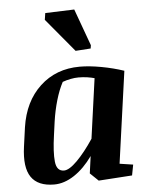

<svg xmlns="http://www.w3.org/2000/svg" viewBox="-57 -862 720 919"><g transform="rotate(-5 303.5 -402.0)"><path d="M541 0 379.9 10.7 340.3 -27.3 351.6 -109.9Q311.5 -53.2 263.2 -21.2Q214.8 10.7 166.5 10.7Q88.4 10.7 56.2 -36.4Q23.9 -83.5 37.6 -182.1L50.3 -273.9Q68.4 -397 145.5 -468.8Q222.7 -540.5 336.4 -540.5Q382.3 -540.5 439.7 -530Q497.1 -519.5 547.9 -502.4L486.3 -61L550.8 -51.3ZM185.5 -225.1Q173.8 -143.6 178.7 -97.7Q183.6 -51.8 218.8 -51.8Q243.7 -51.8 282.5 -90.6Q321.3 -129.4 362.8 -191.9L402.8 -479.5Q389.6 -483.4 369.1 -486.6Q348.6 -489.7 326.2 -489.7Q308.1 -489.7 288.3 -485.8Q268.6 -481.9 249.5 -475.1Q230 -438.5 215.8 -389.6Q201.7 -340.8 194.3 -289.1ZM396.5 -622.6 323.7 -617.7 189.9 -778.3 194.8 -810.5 334.5 -815.4 398.9 -638.2Z"/></g></svg>

Font: Noticia Text
Style: Bold Italic
Weight: 700
Italic angle: -8°
Designer: JM Sole
Foundry: JM Sole
Version: Version 1.003